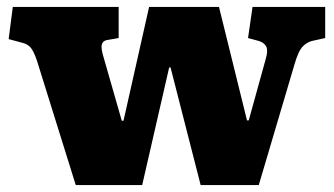

<svg xmlns="http://www.w3.org/2000/svg" viewBox="-20 -535 966 555"><path d="M199 0 87 -359Q78 -386 69 -397Q60 -408 42 -412L5 -422L17 -515H323V-425L288 -419Q276 -416 274 -405Q272 -394 279 -371L332 -186H337L411 -515H613L694 -187H699L748 -364Q756 -391 748.5 -402.5Q741 -414 723 -418L697 -425L710 -515H920V-425L888 -418Q869 -415 855.5 -401Q842 -387 831 -348L728 0H560L473 -340H469L391 0Z"/></svg>

Font: Literata 12pt ExtraBold
Style: Regular
Weight: 800
Designer: Latin by Veronika Burian and Jose Scaglione. Greek by Irene Vlachou. Cyrillic by Vera Evstafieva.
Foundry: TypeTogether
Version: Version 3.002